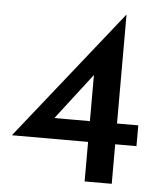

<svg xmlns="http://www.w3.org/2000/svg" viewBox="-50 -711 638 755"><g transform="rotate(5 269.5 -333.5)"><path d="M12 -156V-157L418 -667H419V-238H503V-156H419V0H312V-156ZM318 -428 168 -233 153 -238H312V-444Z"/></g></svg>

Font: Josefin Sans Thin Medium
Style: Regular
Weight: 500
Version: Version 2.000